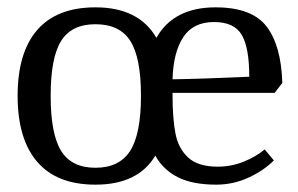

<svg xmlns="http://www.w3.org/2000/svg" viewBox="-20 -496 811 523"><path d="M28 -235Q28 -353 81.5 -414.5Q135 -476 240 -476Q358 -476 406 -393Q453 -476 567 -476Q666 -476 706 -424Q746 -372 749 -270L728 -243H450V-238Q450 -173 458 -132Q466 -91 493 -66.5Q520 -42 573 -42Q610 -42 643.5 -55.5Q677 -69 701 -89L726 -59Q698 -31 656.5 -12Q615 7 569 7Q505 7 465 -13Q425 -33 403 -72Q356 7 240 7Q135 7 81.5 -55Q28 -117 28 -235ZM659 -287Q659 -366 638.5 -401Q618 -436 563 -436Q506 -436 479 -394.5Q452 -353 450 -280Q525 -281 659 -287ZM364 -235Q364 -339 335 -384.5Q306 -430 240 -430Q175 -430 146.5 -384.5Q118 -339 118 -235Q118 -131 146.5 -85Q175 -39 240 -39Q305 -39 334.5 -85Q364 -131 364 -235Z"/></svg>

Font: Caladea
Style: Regular
Weight: 400
Designer: Carolina Giovagnoli and Andres Torresi
Foundry: Carolina Giovagnoli & Andres Torresi
Version: Version 1.001